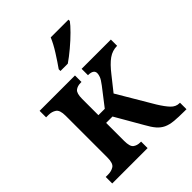

<svg xmlns="http://www.w3.org/2000/svg" viewBox="-215 -884 1002 1002"><g transform="rotate(-45 285.5 -383.0)"><path d="M247 -606V-619Q269 -650 295 -691Q321 -732 335 -766H466V-756Q454 -739 425.5 -710.5Q397 -682 363 -653.5Q329 -625 301 -606ZM23 0V-48H41Q65 -48 83 -59.5Q101 -71 101 -114V-422Q101 -464 83 -476Q65 -488 41 -488H23V-536H284V-488H278Q254 -488 239 -476Q224 -464 224 -423V-303H271L346 -400Q365 -425 370 -438.5Q375 -452 375 -462Q375 -489 333 -489V-536H549V-490Q514 -490 485 -469.5Q456 -449 422 -405L360 -327L477 -129Q501 -90 521 -69Q541 -48 567 -48H571V0H557Q511 0 480.5 -3Q450 -6 429 -16Q408 -26 391.5 -45Q375 -64 357 -97L271 -246H224V-113Q224 -71 239.5 -59.5Q255 -48 278 -48H284V0Z"/></g></svg>

Font: Noto Serif SemiCondensed SemiBold
Style: Regular
Weight: 600
Width: 4
Designer: Monotype Design Team
Foundry: Monotype Imaging Inc.
Version: Version 2.013; ttfautohint (v1.8.4.7-5d5b)